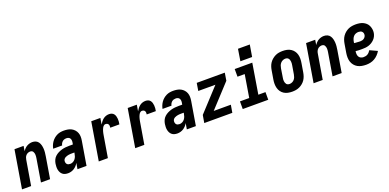

<svg xmlns="http://www.w3.org/2000/svg" viewBox="-5 -1609 5009 2475"><g transform="rotate(-20 2500.0 -371.5)"><path d="M1 0 87 -520H212L201 -451Q212 -468 226.5 -483Q241 -498 258.5 -508Q276 -518 295 -523Q314 -528 333 -528Q359 -528 381 -518Q403 -508 416 -488.5Q429 -469 435 -445.5Q441 -422 442.5 -397Q444 -372 441.5 -347Q439 -322 435 -297L386 0H261L313 -314Q315 -326 316 -338Q317 -350 316.5 -361.5Q316 -373 313 -384Q310 -395 304 -404.5Q298 -414 287.5 -418.5Q277 -423 265 -423Q250 -423 234.5 -416.5Q219 -410 208 -398Q197 -386 191 -371Q185 -356 183 -341L126 0Z M632 8Q611 8 591.5 3Q572 -2 557 -14.5Q542 -27 533 -44Q524 -61 520 -80.5Q516 -100 516.5 -121Q517 -142 520 -162Q524 -188 535 -213Q546 -238 566.5 -257Q587 -276 612 -288.5Q637 -301 662.5 -308Q688 -315 714 -317.5Q740 -320 766 -320H815L819 -342Q822 -357 821 -372Q820 -387 813 -399.5Q806 -412 793 -418Q780 -424 764 -424Q750 -424 735.5 -420Q721 -416 709.5 -406Q698 -396 690.5 -382.5Q683 -369 681 -355H558Q562 -378 571.5 -401Q581 -424 595.5 -444.5Q610 -465 629.5 -481.5Q649 -498 671.5 -509Q694 -520 717.5 -524Q741 -528 764 -528Q792 -528 818.5 -523.5Q845 -519 868 -507Q891 -495 908.5 -475.5Q926 -456 935 -432Q944 -408 944.5 -380.5Q945 -353 940 -325L886 0H762L776 -82Q765 -62 749.5 -45Q734 -28 715 -16Q696 -4 674.5 2Q653 8 632 8ZM699 -96Q718 -96 736.5 -105.5Q755 -115 767.5 -131Q780 -147 786.5 -166Q793 -185 796 -204L798 -216H766Q754 -216 742 -215.5Q730 -215 718.5 -213Q707 -211 695 -207.5Q683 -204 672 -198Q661 -192 653 -182Q645 -172 643 -160Q641 -147 643.5 -134.5Q646 -122 654 -112.5Q662 -103 674 -99.5Q686 -96 699 -96Z M1054 0 1140 -520H1265L1251 -434Q1262 -453 1275.5 -470.5Q1289 -488 1306.5 -501.5Q1324 -515 1344.5 -521.5Q1365 -528 1386 -528Q1405 -528 1422 -521.5Q1439 -515 1450 -501Q1461 -487 1466 -469.5Q1471 -452 1472.5 -433.5Q1474 -415 1472.5 -396Q1471 -377 1467 -358H1342Q1344 -370 1343.5 -382Q1343 -394 1337.5 -404Q1332 -414 1321 -418.5Q1310 -423 1298 -423Q1286 -423 1275.5 -414Q1265 -405 1258.5 -394Q1252 -383 1247.5 -371Q1243 -359 1239.5 -347Q1236 -335 1233.5 -323Q1231 -311 1229 -299L1179 0Z M1554 0 1640 -520H1765L1751 -434Q1762 -453 1775.5 -470.5Q1789 -488 1806.5 -501.5Q1824 -515 1844.5 -521.5Q1865 -528 1886 -528Q1905 -528 1922 -521.5Q1939 -515 1950 -501Q1961 -487 1966 -469.5Q1971 -452 1972.5 -433.5Q1974 -415 1972.5 -396Q1971 -377 1967 -358H1842Q1844 -370 1843.5 -382Q1843 -394 1837.5 -404Q1832 -414 1821 -418.5Q1810 -423 1798 -423Q1786 -423 1775.5 -414Q1765 -405 1758.5 -394Q1752 -383 1747.5 -371Q1743 -359 1739.5 -347Q1736 -335 1733.5 -323Q1731 -311 1729 -299L1679 0Z M2132 8Q2111 8 2091.5 3Q2072 -2 2057 -14.5Q2042 -27 2033 -44Q2024 -61 2020 -80.5Q2016 -100 2016.5 -121Q2017 -142 2020 -162Q2024 -188 2035 -213Q2046 -238 2066.5 -257Q2087 -276 2112 -288.5Q2137 -301 2162.5 -308Q2188 -315 2214 -317.5Q2240 -320 2266 -320H2315L2319 -342Q2322 -357 2321 -372Q2320 -387 2313 -399.5Q2306 -412 2293 -418Q2280 -424 2264 -424Q2250 -424 2235.5 -420Q2221 -416 2209.5 -406Q2198 -396 2190.5 -382.5Q2183 -369 2181 -355H2058Q2062 -378 2071.5 -401Q2081 -424 2095.5 -444.5Q2110 -465 2129.5 -481.5Q2149 -498 2171.5 -509Q2194 -520 2217.5 -524Q2241 -528 2264 -528Q2292 -528 2318.5 -523.5Q2345 -519 2368 -507Q2391 -495 2408.5 -475.5Q2426 -456 2435 -432Q2444 -408 2444.5 -380.5Q2445 -353 2440 -325L2386 0H2262L2276 -82Q2265 -62 2249.5 -45Q2234 -28 2215 -16Q2196 -4 2174.5 2Q2153 8 2132 8ZM2199 -96Q2218 -96 2236.5 -105.5Q2255 -115 2267.5 -131Q2280 -147 2286.5 -166Q2293 -185 2296 -204L2298 -216H2266Q2254 -216 2242 -215.5Q2230 -215 2218.5 -213Q2207 -211 2195 -207.5Q2183 -204 2172 -198Q2161 -192 2153 -182Q2145 -172 2143 -160Q2141 -147 2143.5 -134.5Q2146 -122 2154 -112.5Q2162 -103 2174 -99.5Q2186 -96 2199 -96Z M2501 0 2519 -105 2805 -415H2570L2587 -520H2972L2955 -415L2669 -105H2904L2886 0Z M3029 0V-105H3156L3207 -415H3108V-520H3349L3281 -105H3379V0ZM3211 -589 3237 -751H3399L3372 -589Z M3707 8Q3677 8 3648 2Q3619 -4 3595.5 -19Q3572 -34 3556 -56.5Q3540 -79 3532.5 -106.5Q3525 -134 3525 -164Q3525 -194 3530 -223L3550 -343Q3554 -368 3562.5 -393Q3571 -418 3586 -440Q3601 -462 3622 -479.5Q3643 -497 3667 -508.5Q3691 -520 3716.5 -524Q3742 -528 3767 -528Q3797 -528 3825.5 -522Q3854 -516 3877.5 -501Q3901 -486 3917.5 -463.5Q3934 -441 3941.5 -413.5Q3949 -386 3948.5 -356Q3948 -326 3943 -297L3923 -177Q3919 -152 3910.5 -127Q3902 -102 3887.5 -80Q3873 -58 3852 -40.5Q3831 -23 3806.5 -11.5Q3782 0 3757 4Q3732 8 3707 8ZM3708 -97Q3726 -97 3743.5 -105Q3761 -113 3773 -127Q3785 -141 3791.5 -158.5Q3798 -176 3801 -194L3821 -314Q3823 -326 3824 -338.5Q3825 -351 3823.5 -363Q3822 -375 3818.5 -386Q3815 -397 3807.5 -406Q3800 -415 3789 -419Q3778 -423 3765 -423Q3748 -423 3730.5 -415Q3713 -407 3700.5 -393Q3688 -379 3681.5 -361.5Q3675 -344 3672 -326L3653 -206Q3650 -194 3649.5 -181.5Q3649 -169 3650 -157Q3651 -145 3655 -134Q3659 -123 3666 -114Q3673 -105 3684.5 -101Q3696 -97 3708 -97Z M4001 0 4087 -520H4212L4201 -451Q4212 -468 4226.5 -483Q4241 -498 4258.5 -508Q4276 -518 4295 -523Q4314 -528 4333 -528Q4359 -528 4381 -518Q4403 -508 4416 -488.5Q4429 -469 4435 -445.5Q4441 -422 4442.5 -397Q4444 -372 4441.5 -347Q4439 -322 4435 -297L4386 0H4261L4313 -314Q4315 -326 4316 -338Q4317 -350 4316.5 -361.5Q4316 -373 4313 -384Q4310 -395 4304 -404.5Q4298 -414 4287.5 -418.5Q4277 -423 4265 -423Q4250 -423 4234.5 -416.5Q4219 -410 4208 -398Q4197 -386 4191 -371Q4185 -356 4183 -341L4126 0Z M4722 8Q4691 8 4661 2.5Q4631 -3 4606 -17Q4581 -31 4562.5 -53.5Q4544 -76 4535 -103.5Q4526 -131 4525.5 -162Q4525 -193 4530 -223L4550 -343Q4554 -368 4562.5 -393Q4571 -418 4586.5 -440.5Q4602 -463 4623 -480.5Q4644 -498 4668 -509Q4692 -520 4718 -524Q4744 -528 4769 -528Q4795 -528 4820.5 -524Q4846 -520 4868.5 -509.5Q4891 -499 4909 -482.5Q4927 -466 4937.5 -443.5Q4948 -421 4952 -395.5Q4956 -370 4952 -344Q4948 -321 4937.5 -299.5Q4927 -278 4910 -260.5Q4893 -243 4872.5 -230.5Q4852 -218 4829.5 -211Q4807 -204 4784 -202Q4761 -200 4739 -200Q4717 -200 4694.5 -200.5Q4672 -201 4651 -204Q4648 -184 4649 -164.5Q4650 -145 4659 -129Q4668 -113 4685 -104.5Q4702 -96 4722 -96Q4736 -96 4751 -99Q4766 -102 4779 -110Q4792 -118 4802.5 -130Q4813 -142 4821 -155L4923 -108Q4908 -82 4886 -59Q4864 -36 4837 -20.5Q4810 -5 4780.5 1.5Q4751 8 4722 8ZM4750 -302Q4763 -302 4776.5 -305Q4790 -308 4801.5 -315.5Q4813 -323 4821 -335Q4829 -347 4831 -360Q4833 -374 4829.5 -386.5Q4826 -399 4817 -408Q4808 -417 4795 -420.5Q4782 -424 4769 -424Q4751 -424 4732.5 -417Q4714 -410 4701 -395.5Q4688 -381 4681 -363Q4674 -345 4671 -327L4668 -308Q4678 -306 4688.5 -305.5Q4699 -305 4709 -304.5Q4719 -304 4729.5 -303Q4740 -302 4750 -302Z"/></g></svg>

Font: Iosevka SS04 Extrabold
Style: Italic
Weight: 800
Italic angle: -9°
Monospace: yes
Designer: Belleve Invis
Foundry: Belleve Invis
Version: Version 19.0.0; ttfautohint (v1.8.4)